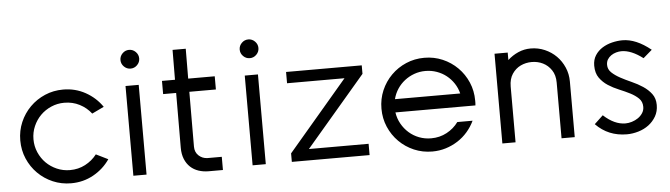

<svg xmlns="http://www.w3.org/2000/svg" viewBox="-47 -906 3847 1102"><g transform="rotate(-5 1877.0 -355.0)"><path d="M324 -528Q394 -528 452.5 -495.5Q511 -463 548 -409L479 -376Q452 -411 412 -431.5Q372 -452 324 -452Q284 -452 248.5 -436.5Q213 -421 187 -395Q161 -369 145.5 -333.5Q130 -298 130 -258Q130 -218 145.5 -182.5Q161 -147 187 -121Q213 -95 248.5 -79.5Q284 -64 324 -64Q372 -64 412 -85Q452 -106 479 -141L548 -107Q511 -53 452.5 -20.5Q394 12 324 12Q268 12 219 -9Q170 -30 133 -67Q96 -104 75 -153Q54 -202 54 -258Q54 -314 75 -363Q96 -412 133 -449Q170 -486 219 -507Q268 -528 324 -528Z M721 -614Q699 -614 683 -630Q667 -646 667 -668Q667 -690 683 -706Q699 -722 721 -722Q743 -722 759 -706Q775 -690 775 -668Q775 -646 759 -630Q743 -614 721 -614ZM683 -517H759V0H683Z M1046 -700 1045 -528H1198V-452H1045L1044 -136Q1044 -104 1065 -84.5Q1086 -65 1115 -64H1198V12H1116Q1085 12 1058 3Q1031 -6 1011 -24.5Q991 -43 979.5 -71Q968 -99 968 -136L969 -452H894V-528H969L970 -700Z M1408 -614Q1386 -614 1370 -630Q1354 -646 1354 -668Q1354 -690 1370 -706Q1386 -722 1408 -722Q1430 -722 1446 -706Q1462 -690 1462 -668Q1462 -646 1446 -630Q1430 -614 1408 -614ZM1370 -517H1446V0H1370Z M1596 0V-49L1939 -452H1608V-517H2044V-468L1700 -65H2044V0Z M2405 -65Q2454 -65 2495 -87Q2536 -109 2562 -145H2650Q2634 -111 2609 -82Q2584 -53 2552 -32.5Q2520 -12 2483 -0.5Q2446 11 2405 11Q2349 11 2300 -10Q2251 -31 2214 -68Q2177 -105 2156 -154Q2135 -203 2135 -259Q2135 -315 2156 -364Q2177 -413 2214 -450Q2251 -487 2300 -508Q2349 -529 2405 -529Q2461 -529 2510 -508Q2559 -487 2596 -450Q2633 -413 2654 -364Q2675 -315 2675 -259Q2675 -252 2675 -245Q2675 -238 2674 -231H2213Q2218 -196 2235 -165.5Q2252 -135 2277.5 -112.5Q2303 -90 2335.5 -77.5Q2368 -65 2405 -65ZM2405 -453Q2371 -453 2340.5 -442Q2310 -431 2285 -411.5Q2260 -392 2242.5 -365.5Q2225 -339 2217 -307H2593Q2585 -339 2567.5 -365.5Q2550 -392 2525.5 -411.5Q2501 -431 2470 -442Q2439 -453 2405 -453Z M2809 -517H2885V-474Q2912 -499 2946 -514Q2980 -529 3018 -529Q3061 -529 3099 -512.5Q3137 -496 3165 -468Q3193 -440 3209.5 -402Q3226 -364 3226 -321V0H3150V-321Q3150 -364 3130.5 -393Q3111 -422 3081.5 -436.5Q3052 -451 3017.5 -451Q2983 -451 2953.5 -437Q2924 -423 2904.5 -394Q2885 -365 2885 -321V0H2809Z M3547 -530Q3625 -530 3710 -461L3659 -417Q3592 -468 3536 -468Q3521 -468 3505 -463.5Q3489 -459 3476 -450Q3463 -441 3455 -428Q3447 -415 3447 -397Q3447 -371 3466.5 -352.5Q3486 -334 3515.5 -318Q3545 -302 3579 -287Q3613 -272 3642.5 -252.5Q3672 -233 3691.5 -207Q3711 -181 3711 -143Q3711 -106 3694.5 -77.5Q3678 -49 3652 -29.5Q3626 -10 3592.5 0Q3559 10 3526 10Q3419 10 3347 -64L3397 -111Q3460 -53 3523 -53Q3541 -53 3560.5 -59Q3580 -65 3596 -76Q3612 -87 3622.5 -103Q3633 -119 3633 -139Q3633 -169 3613.5 -188Q3594 -207 3565.5 -221.5Q3537 -236 3503 -250Q3469 -264 3440.5 -282.5Q3412 -301 3392.5 -328.5Q3373 -356 3373 -399Q3373 -433 3389 -458Q3405 -483 3430.5 -499Q3456 -515 3487 -522.5Q3518 -530 3547 -530Z"/></g></svg>

Font: Afrihost Sans
Style: Regular
Weight: 400
Designer: Afrihost SP Pty Ltd
Version: Version 1.000